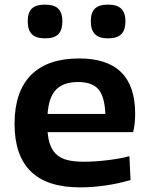

<svg xmlns="http://www.w3.org/2000/svg" viewBox="-20 -802 647 831"><path d="M175 -636Q136 -636 118 -654Q100 -672 100 -710Q100 -748 118 -765Q136 -782 175 -782Q215 -782 232.5 -764Q250 -746 250 -710Q250 -672 232.5 -654Q215 -636 175 -636ZM448 -636Q409 -636 391 -654Q373 -672 373 -710Q373 -748 391 -765Q409 -782 448 -782Q487 -782 505 -764Q523 -746 523 -710Q523 -672 505 -654Q487 -636 448 -636ZM326 9Q43 9 43 -266Q43 -405 114 -477Q185 -549 323 -549Q565 -549 565 -310Q565 -263 556 -230H186Q189 -194 199.5 -169.5Q210 -145 228.5 -130Q247 -115 275 -108.5Q303 -102 342 -102Q389 -102 444 -108.5Q499 -115 540 -126L545 -23Q496 -8 438.5 0.5Q381 9 326 9ZM318 -447Q255 -447 223 -414.5Q191 -382 186 -309H436Q433 -384 406 -415.5Q379 -447 318 -447Z"/></svg>

Font: Encode Sans Wide
Style: SemiBold
Weight: 600
Designer: Pablo Impallari, Andres Torresi
Foundry: Pablo Impallari, Andres Torresi
Version: Version 1.000; ttfautohint (v1.00) -l 8 -r 50 -G 200 -x 14 -